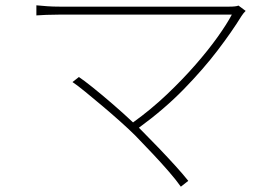

<svg xmlns="http://www.w3.org/2000/svg" viewBox="-20 -679 1040 723"><path d="M490 -168Q467 -191 434 -220.5Q401 -250 366 -279.5Q331 -309 301 -333.5Q271 -358 253 -370L277 -389Q294 -378 329 -350Q364 -322 405 -286.5Q446 -251 481 -218Q549 -267 608 -323Q667 -379 715.5 -434.5Q764 -490 799 -539Q834 -588 853 -624Q833 -624 791 -624Q749 -624 692 -624Q635 -624 572 -624Q509 -624 447.5 -624Q386 -624 334 -624Q282 -624 247.5 -624Q213 -624 205 -624Q177 -624 154 -623Q131 -622 117 -621V-659Q138 -657 158.5 -655.5Q179 -654 205 -654Q213 -654 247 -654Q281 -654 332 -654Q383 -654 443 -654Q503 -654 565 -654Q627 -654 683 -654Q739 -654 781 -654Q823 -654 843 -654Q869 -654 878 -658L905 -638Q901 -634 896.5 -628.5Q892 -623 889 -618Q854 -561 800 -490Q746 -419 672.5 -343.5Q599 -268 503 -198L514 -187Q544 -157 577.5 -122Q611 -87 640.5 -54.5Q670 -22 689 2L661 24Q645 1 616.5 -32Q588 -65 554.5 -100.5Q521 -136 490 -168Z"/></svg>

Font: Source Han Sans SC ExtraLight
Style: Regular
Weight: 250
Designer: Ryoko NISHIZUKA 西塚涼子 (kana, bopomofo & ideographs); Paul D. Hunt (Latin, Greek & Cyrillic); Sandoll Communications 산돌커뮤니
Foundry: Adobe
Version: Version 2.004;hotconv 1.0.118;makeotfexe 2.5.65603